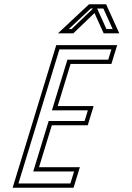

<svg xmlns="http://www.w3.org/2000/svg" viewBox="-20 -878 617 898"><path d="M353.5 -96H162.5L222.4 -292H390.4L417.9 -382H249.9L310.1 -579H501.1L528.1 -667H243.1L39.1 0H324.1ZM421.9 -817 464.9 -722H537.9L476.4 -858H396.4L250.9 -722H322.9ZM326.5 -76 309.3 -20H66.2L257.9 -647H501L486.3 -599H295.3L222.9 -362H390.9L375.6 -312H207.6L135.5 -76ZM434.4 -838H463.5L506.9 -742H477.8ZM414.9 -838 314.8 -742H301.6L404.3 -838Z"/></svg>

Font: Din Kursivschrift
Style: EngGhost
Weight: 400
Version: Version 1.089